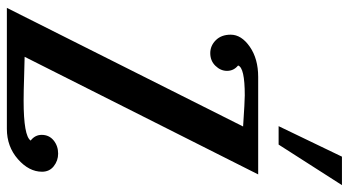

<svg xmlns="http://www.w3.org/2000/svg" viewBox="-254 -786 1040 573"><g transform="rotate(90 266.5 -500.0)"><path d="M4 0 358 -705Q283 -710 265 -710Q182 -710 176 -690Q192 -677 192 -657Q192 -638 177 -622.5Q162 -607 139 -607Q117 -607 100.5 -623.5Q84 -640 84 -668Q84 -700 120 -725Q156 -750 210 -750H501L150 -53Q163 -53 208.5 -51.5Q254 -50 281 -50Q386 -50 400 -71Q383 -84 383 -104Q383 -126 399.5 -139.5Q416 -153 439 -153Q460 -153 476.5 -140Q493 -127 493 -105Q493 -66 455.5 -33Q418 0 365 0ZM357 -811 448 -1000H533L412 -811Z"/></g></svg>

Font: Lobster Two
Style: Italic
Weight: 400
Designer: Pablo Impallari
Foundry: Pablo Impallari. www.impallari.com
Version: Version 1.006